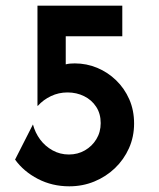

<svg xmlns="http://www.w3.org/2000/svg" viewBox="-20 -645 561 679"><path d="M225 13.9Q164.6 13.9 114.2 -12.2Q63.9 -38.2 33.3 -80.6L96.5 -204.9Q104.2 -175.7 121.9 -151.7Q139.6 -127.8 166 -113.2Q192.4 -98.6 223.6 -98.6Q254.9 -98.6 280.2 -113.2Q305.6 -127.8 320.8 -152.8Q336.1 -177.8 336.1 -209.7Q336.1 -243.1 320.1 -267.4Q304.2 -291.7 277.4 -304.9Q250.7 -318.1 218.8 -318.1Q187.5 -318.1 160.4 -305.2Q133.3 -292.4 113.9 -270.8H112.5V-625H412.5V-516.7H212.5V-417.4Q220.1 -419.4 227.8 -420.1Q235.4 -420.8 244.4 -420.8Q286.1 -420.8 323.6 -405.2Q361.1 -389.6 390.6 -361.1Q420.1 -332.6 437.2 -293.8Q454.2 -254.9 454.2 -208.3Q454.2 -161.1 436.1 -120.8Q418.1 -80.6 386.5 -50.3Q354.9 -20.1 313.5 -3.1Q272.2 13.9 225 13.9Z"/></svg>

Font: Afacad Flux
Style: Bold
Weight: 700
Designer: Kristian Moeller
Foundry: Dicotype
Version: Version 1.100